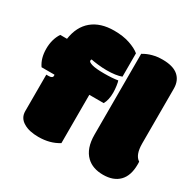

<svg xmlns="http://www.w3.org/2000/svg" viewBox="-154 -869 1060 1044"><g transform="rotate(30 375.5 -346.5)"><path d="M208 6.3Q280.8 6.3 334 -27.3V-330.6H424.3Q440.9 -359.9 440.9 -404.8Q440.9 -425.8 437.7 -447.5Q434.6 -469.2 431.2 -477.1Q397.5 -471.2 345 -471.2Q292.5 -471.2 269 -478.3Q245.6 -485.4 245.6 -493.7Q245.6 -500 249 -503.4Q263.2 -500 292.7 -496.6Q322.3 -493.2 347.2 -493.2Q407.2 -493.2 440.9 -506.3V-652.8Q417.5 -672.4 375.7 -686.5Q334 -700.7 277.8 -700.7Q191.9 -700.7 140.1 -657.7Q88.4 -614.7 76.7 -533.7H34.2Q5.9 -490.2 5.9 -430.7Q5.9 -371.1 34.2 -330.6H115.2Q116.2 -326.7 116.2 -324.7Q116.2 -308.6 91.8 -308.6H76.7V-79.6Q76.7 -36.6 115.2 -14.6Q149.9 6.3 208 6.3ZM715.3 -589.4Q715.3 -639.6 682.9 -667.7Q650.4 -695.8 584.2 -695.8Q518.1 -695.8 466.8 -664.6V-157.2Q466.8 -70.3 512.2 -27.3Q550.3 8.8 615.2 8.8Q680.2 8.8 715.6 -27.3Q751 -63.5 751 -133.3V-142.1Q751 -148.9 750.5 -151.4Q715.3 -173.3 715.3 -246.1Z"/></g></svg>

Font: Friends & Family
Style: Regular
Weight: 400
Designer: Sarang Kulkarni, Maithili Shingre, Noopur Datye
Foundry: Ek Type
Version: Version 1.000;hotconv 1.0.117;makeotfexe 2.5.65602